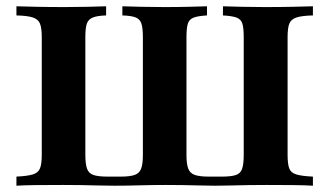

<svg xmlns="http://www.w3.org/2000/svg" viewBox="-20 -591 1048 611"><path d="M32.3 0V-29Q66.9 -30.6 84.3 -35.9Q101.6 -41.1 107.3 -55.2Q112.9 -69.4 112.9 -98.4V-472.6Q112.9 -501.6 107.3 -515.7Q101.6 -529.8 84.3 -535.5Q66.9 -541.1 32.3 -541.9V-571Q55.6 -570.2 96.4 -569.4Q137.1 -568.5 185.5 -568.5Q224.2 -568.5 259.7 -569.4Q295.2 -570.2 317.7 -571V-541.9Q290.3 -541.1 275.8 -535.5Q261.3 -529.8 256.5 -516.1Q251.6 -502.4 251.6 -472.6V-98.4Q251.6 -69.4 256.9 -54.4Q262.1 -39.5 277 -34.3Q291.9 -29 321.8 -29H364.5Q393.5 -29 408.5 -34.3Q423.4 -39.5 429 -54Q434.7 -68.5 434.7 -98.4V-472.6Q434.7 -502.4 429.8 -516.5Q425 -530.6 410.9 -535.9Q396.8 -541.1 369.4 -541.9V-571Q391.9 -570.2 427.8 -569.4Q463.7 -568.5 502.4 -568.5Q544.4 -568.5 580.6 -569.4Q616.9 -570.2 638.7 -571V-541.9Q610.5 -540.3 596.4 -535.1Q582.3 -529.8 577.8 -515.7Q573.4 -501.6 573.4 -472.6V-97.6Q573.4 -69.4 579 -54.4Q584.7 -39.5 600 -34.3Q615.3 -29 643.5 -29H686.3Q715.3 -29 730.2 -33.9Q745.2 -38.7 750.4 -53.6Q755.6 -68.5 755.6 -97.6V-472.6Q755.6 -502.4 751.2 -516.1Q746.8 -529.8 732.7 -535.1Q718.5 -540.3 689.5 -541.9V-571Q712.1 -570.2 748 -569.4Q783.9 -568.5 821.8 -568.5Q871 -568.5 911.3 -569.4Q951.6 -570.2 975.8 -571V-541.9Q941.1 -541.1 923.8 -535.5Q906.5 -529.8 900.8 -516.1Q895.2 -502.4 895.2 -472.6V-98.4Q895.2 -69.4 900.4 -55.2Q905.6 -41.1 923 -35.9Q940.3 -30.6 975.8 -29V0Q952.4 -1.6 912.9 -2Q873.4 -2.4 827.4 -2.4Q800 -2.4 771.8 -2Q743.5 -1.6 716.9 -0.8Q690.3 0 665.3 0Q643.5 0 616.1 -0.8Q588.7 -1.6 560.5 -2Q532.3 -2.4 507.3 -2.4Q466.1 -2.4 423.4 -1.2Q380.6 0 344.4 0Q319.4 0 291.9 -0.8Q264.5 -1.6 236.3 -2Q208.1 -2.4 180.6 -2.4Q134.7 -2.4 95.2 -2Q55.6 -1.6 32.3 0Z"/></svg>

Font: Playfair 5pt SemiExpanded Light ExtraBold
Style: Regular
Weight: 800
Version: Version 2.001;gftools[0.9.30]